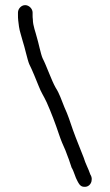

<svg xmlns="http://www.w3.org/2000/svg" viewBox="-20 -667 428 748"><path d="M50 -618V-609C50 -602 50 -595 51 -587L54 -563C56 -547 65 -521 69 -505C76 -485 87 -433 94 -417C104 -398 123 -351 131 -331C140 -307 151 -292 162 -268C179 -230 196 -185 210 -143C218 -119 226 -101 235 -81L244 -57C250 -43 254 -27 259 -14C268 0 273 24 282 39C287 48 291 57 302 60C332 67 346 34 332 13C324 -11 313 -29 306 -53C291 -92 278 -122 264 -161C253 -193 245 -219 231 -249C219 -278 212 -302 197 -325C180 -355 162 -409 146 -440C139 -455 129 -505 124 -520C119 -541 108 -567 108 -591C107 -597 107 -603 107 -609V-618C107 -633 93 -647 78 -647C63 -647 50 -633 50 -618Z"/></svg>

Font: Electronic
Style: Regular
Weight: 400
Version: Version 1.011